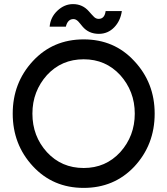

<svg xmlns="http://www.w3.org/2000/svg" viewBox="-20 -904 815 936"><path d="M462 -739Q506 -739 537 -771Q567 -802 574 -850H495Q490 -812 461 -812Q447 -812 437 -823Q432 -828 426 -834.5Q420 -841 414 -848Q383 -884 336 -884Q294 -884 260 -852Q226 -820 222 -774H301Q310 -811 338 -811Q350 -811 361 -800Q366 -795 371 -788.5Q376 -782 382 -775Q412 -739 462 -739ZM388 -615Q495 -615 566 -538Q601 -499 619 -452Q637 -405 637 -350Q637 -241 566 -162Q495 -85 388 -85Q280 -85 209 -162Q138 -240 138 -350Q138 -405 156 -452Q174 -499 209 -538Q280 -615 388 -615ZM388 -712Q238 -712 140 -606Q42 -500 42 -350Q42 -200 140 -94Q238 12 388 12Q536 12 634 -91Q734 -198 734 -350Q734 -501 634 -607Q537 -712 388 -712Z"/></svg>

Font: Unageo
Style: Medium
Weight: 500
Designer: Richard Sepsi
Foundry: Richard Sepsi
Version: Version 2.000